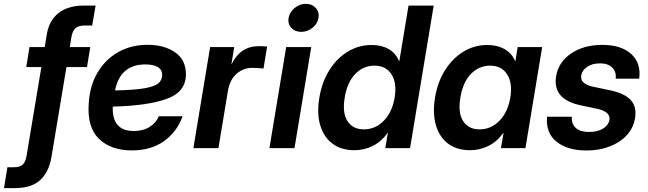

<svg xmlns="http://www.w3.org/2000/svg" viewBox="-94 -756 3307 980"><path d="M366.7 -515.6 350.1 -413.6H245.1L168.9 43.9Q155.8 122.6 111.1 163.3Q66.4 204.1 -19 204.1H-73.7L-56.2 97.7H-23.9Q7.8 97.7 22.2 84Q36.6 70.3 42 36.6L117.2 -413.6H40L56.6 -515.6H134.3L145 -581.1Q156.7 -651.9 205.3 -689.7Q253.9 -727.5 333 -727.5H394L376.5 -625.5H335.9Q305.7 -625.5 290.8 -611.8Q275.9 -598.1 270.5 -566.4L262.2 -515.6Z M578.6 11.7Q472.7 11.7 411.4 -47.1Q350.1 -106 358.9 -228Q364.3 -319.3 404.5 -386.7Q444.8 -454.1 510.7 -490.7Q576.7 -527.3 659.7 -527.3Q744.1 -527.3 799.6 -489Q855 -450.7 855 -376.5Q855 -287.1 758.1 -251.7Q661.1 -216.3 481.9 -211.9Q481.4 -207.5 481.4 -202.1Q481.4 -87.4 588.4 -87.4Q637.2 -87.4 670.2 -108.4Q703.1 -129.4 716.8 -162.6H837.9Q810.5 -84.5 744.1 -36.4Q677.7 11.7 578.6 11.7ZM493.2 -294.4Q590.3 -296.4 642.3 -305.2Q694.3 -314 714.1 -330.8Q733.9 -347.7 733.9 -373Q733.9 -400.4 711.2 -413.8Q688.5 -427.2 648.4 -427.2Q519.5 -427.2 493.2 -294.4Z M893.1 0 978.5 -515.6H1101.6L1087.4 -429.7H1088.9Q1110.4 -474.1 1144.8 -497.3Q1179.2 -520.5 1229 -520.5Q1241.7 -520.5 1251.7 -519.8Q1261.7 -519 1269.5 -518.6L1251 -406.2Q1244.1 -407.2 1227.3 -408.4Q1210.4 -409.7 1192.4 -409.7Q1148.4 -409.7 1113.5 -379.4Q1078.6 -349.1 1068.8 -289.1L1021 0Z M1281.2 0 1366.7 -515.6H1494.6L1409.2 0ZM1443.4 -593.3Q1411.6 -593.3 1392.8 -614Q1374 -634.8 1378.9 -664.6Q1384.3 -694.3 1409.9 -715.3Q1435.5 -736.3 1467.3 -736.3Q1499 -736.3 1517.8 -715.3Q1536.6 -694.3 1531.7 -664.6Q1526.9 -634.8 1501 -614Q1475.1 -593.3 1443.4 -593.3Z M1714.8 10.7Q1647.5 10.7 1602.8 -22.9Q1558.1 -56.6 1540.3 -117.2Q1522.5 -177.7 1536.1 -258.3Q1549.3 -337.4 1587.2 -397.9Q1625 -458.5 1680.9 -492.4Q1736.8 -526.4 1802.7 -526.4Q1853 -526.4 1889.2 -505.9Q1925.3 -485.4 1942.9 -444.3H1944.3L1991.2 -727.5H2119.6L1999 0H1872.6L1885.7 -77.1H1884.3Q1853 -33.7 1809.1 -11.5Q1765.1 10.7 1714.8 10.7ZM1763.2 -95.7Q1822.3 -95.7 1865.2 -139.9Q1908.2 -184.1 1920.4 -258.3Q1932.6 -332 1904.3 -376.5Q1876 -420.9 1816.9 -420.9Q1760.7 -420.9 1719.5 -378.7Q1678.2 -336.4 1665.5 -258.3Q1652.3 -179.7 1679.7 -137.7Q1707 -95.7 1763.2 -95.7Z M2305.2 10.7Q2237.8 10.7 2193.1 -22.9Q2148.4 -56.6 2130.9 -117.2Q2113.3 -177.7 2126.5 -258.3Q2139.6 -337.4 2177.7 -397.9Q2215.8 -458.5 2271.5 -492.4Q2327.1 -526.4 2393.1 -526.4Q2443.4 -526.4 2480.5 -505.9Q2517.6 -485.4 2535.2 -444.3H2536.6L2548.3 -515.6H2673.3L2587.9 0H2462.9L2476.1 -77.1H2474.6Q2443.8 -33.7 2399.7 -11.5Q2355.5 10.7 2305.2 10.7ZM2353.5 -95.7Q2412.6 -95.7 2455.6 -139.9Q2498.5 -184.1 2510.7 -258.3Q2522.9 -332 2494.6 -376.5Q2466.3 -420.9 2407.2 -420.9Q2351.1 -420.9 2309.8 -378.7Q2268.6 -336.4 2255.9 -258.3Q2242.7 -179.7 2270 -137.7Q2297.4 -95.7 2353.5 -95.7Z M3168.5 -354.5H3048.3Q3053.2 -388.2 3031.5 -410.4Q3009.8 -432.6 2968.8 -432.6Q2928.7 -432.6 2902.8 -414.8Q2877 -397 2872.6 -371.6Q2869.1 -349.1 2884.5 -335Q2899.9 -320.8 2930.2 -314L3021 -294.9Q3095.2 -279.3 3126 -244.6Q3156.7 -210 3147.5 -153.3Q3139.2 -102.5 3104.7 -65.4Q3070.3 -28.3 3017.1 -8.1Q2963.9 12.2 2899.4 12.2Q2803.7 12.2 2747.3 -32.2Q2690.9 -76.7 2698.2 -160.2H2824.7Q2822.3 -123 2845 -102.8Q2867.7 -82.5 2912.6 -82.5Q2956.5 -82.5 2984.1 -99.6Q3011.7 -116.7 3016.6 -143.1Q3020 -165.5 3003.7 -179.4Q2987.3 -193.4 2956.1 -200.2L2870.6 -218.3Q2724.6 -249 2744.6 -367.2Q2756.3 -439 2820.8 -482.9Q2885.3 -526.9 2981 -526.9Q3076.2 -526.9 3127.7 -480.5Q3179.2 -434.1 3168.5 -354.5Z"/></svg>

Font: Inter Display Semi Bold
Style: Italic
Weight: 600
Italic angle: -9.39999°
Designer: Rasmus Andersson
Foundry: rsms
Version: Version 4.000;git-4fc901f